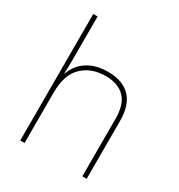

<svg xmlns="http://www.w3.org/2000/svg" viewBox="-179 -880 931 999"><g transform="rotate(30 286.5 -380.0)"><path d="M116 -496Q116 -474 115.5 -456.5Q115 -439 114 -417H116Q127 -449 151 -476.5Q175 -504 214 -521Q253 -538 309 -538Q395 -538 442 -491Q489 -444 489 -346V0H463V-345Q463 -433 422.5 -473Q382 -513 309 -513Q223 -513 169.5 -461.5Q116 -410 116 -302V0H90V-760H116Z"/></g></svg>

Font: Noto Sans Sinhala UI Thin
Style: Regular
Weight: 100
Designer: Jelle Bosma - Monotype Design Team
Foundry: Monotype Imaging Inc.
Version: Version 2.006; ttfautohint (v1.8.4.7-5d5b)